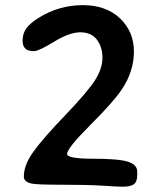

<svg xmlns="http://www.w3.org/2000/svg" viewBox="-20 -714 615 735"><path d="M454.1 0.5H440.4Q426.3 0.5 372.3 -3.2Q318.4 -6.8 219.7 -6.8Q121.1 -6.8 101.1 -11.2Q71.3 -17.6 71.3 -38.1Q71.3 -82.5 107.7 -133.1Q144 -183.6 228.8 -272Q313.5 -360.4 342.8 -405.5Q372.1 -450.7 372.1 -492.7Q372.1 -534.7 350.6 -562.5Q329.1 -590.3 287.4 -590.3Q245.6 -590.3 187 -554.2Q128.4 -518.1 108.9 -518.1Q66.4 -518.1 66.4 -558.1Q66.4 -585.9 81.3 -606.2Q96.2 -626.5 130.9 -647.5Q207.5 -694.3 296.9 -694.3Q386.2 -694.3 439.5 -643.6Q492.7 -592.8 492.7 -516.6Q492.7 -440.4 445.3 -370.1Q414.1 -323.7 325.4 -235.1Q236.8 -146.5 236.8 -124.5Q236.8 -106.4 335.4 -106.4Q434.1 -106.4 469.7 -95Q505.4 -83.5 505.4 -57.1V-45.4Q505.4 -18.1 492.7 -8.8Q480 0.5 454.1 0.5Z"/></svg>

Font: Averia Sans
Style: Bold
Weight: 700
Version: Version 1.0